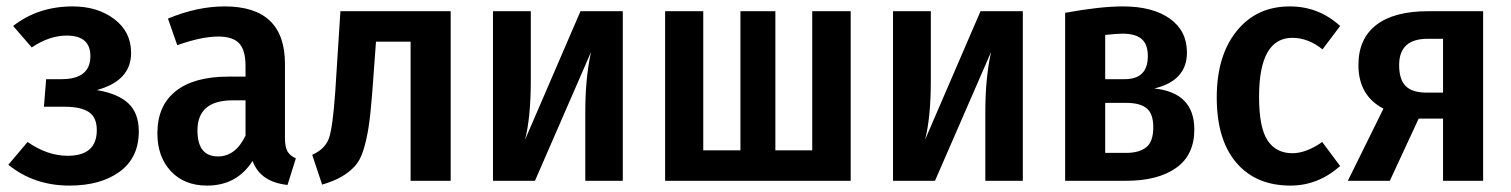

<svg xmlns="http://www.w3.org/2000/svg" viewBox="-20 -564 4713 599"><path d="M207 -544Q284 -544 336.5 -504.5Q389 -465 389 -399Q389 -312 282 -283Q348 -272 380.5 -241.5Q413 -211 413 -154Q413 -72 353.5 -28.5Q294 15 197 15Q86 15 6 -50L66 -121Q128 -78 191 -78Q282 -78 282 -158Q282 -198 257 -214.5Q232 -231 182 -231H117L124 -317H172Q262 -317 262 -389Q262 -453 188 -453Q134 -453 79 -416L21 -483Q99 -544 207 -544Z M869 -133Q869 -105 877 -91.5Q885 -78 903 -70L877 13Q792 4 768 -62Q719 15 626 15Q555 15 513 -30Q471 -75 471 -148Q471 -234 528 -279.5Q585 -325 693 -325H746V-358Q746 -408 726 -429Q706 -450 661 -450Q609 -450 533 -423L504 -506Q595 -544 681 -544Q869 -544 869 -365ZM660 -76Q715 -76 746 -141V-251H706Q596 -251 596 -157Q596 -76 660 -76Z M1042 -529H1386V0H1261V-434H1153L1141 -271Q1136 -207 1130 -168Q1124 -129 1114 -96.5Q1104 -64 1087 -45.5Q1070 -27 1046 -13Q1022 1 985 12L954 -81Q994 -99 1006 -132Q1018 -165 1026 -279Z M1923 -529V0H1806V-215Q1806 -321 1824 -402L1649 0H1518V-529H1636V-314Q1636 -198 1618 -128L1791 -529Z M2634 -529V0H2055V-529H2174V-95H2290V-529H2399V-95H2514V-529Z M3171 -529V0H3054V-215Q3054 -321 3072 -402L2897 0H2766V-529H2884V-314Q2884 -198 2866 -128L3039 -529Z M3581 -288Q3706 -275 3706 -160Q3706 -80 3649 -40Q3592 0 3494 0H3303V-524Q3412 -544 3483 -544Q3576 -544 3629.5 -506Q3683 -468 3683 -400Q3683 -312 3581 -288ZM3482 -459Q3464 -459 3428 -455V-317H3489Q3561 -317 3561 -389Q3561 -426 3541.5 -442.5Q3522 -459 3482 -459ZM3493 -87Q3534 -87 3556 -104.5Q3578 -122 3578 -167Q3578 -209 3557.5 -226Q3537 -243 3494 -243H3428V-87Z M4004 -544Q4094 -544 4161 -483L4106 -410Q4061 -446 4012 -446Q3908 -446 3908 -262Q3908 -166 3934.5 -126Q3961 -86 4012 -86Q4055 -86 4105 -121L4161 -46Q4092 15 4006 15Q3898 15 3837 -56.5Q3776 -128 3776 -260Q3776 -390 3838 -467Q3900 -544 4004 -544Z M4435 -529H4607V0H4482V-194H4406L4316 0H4185L4296 -225Q4218 -266 4218 -361Q4218 -443 4273.5 -486Q4329 -529 4435 -529ZM4431 -275H4482V-443H4434Q4345 -443 4345 -361Q4345 -316 4365.5 -295.5Q4386 -275 4431 -275Z"/></svg>

Font: Fira Sans Condensed Medium
Style: Regular
Weight: 500
Width: 3
Designer: Carrois Corporate & Edenspiekermann AG
Foundry: Carrois Corporate GbR & Edenspiekermann AG
Version: Version 4.203;PS 004.203;hotconv 1.0.88;makeotf.lib2.5.64775